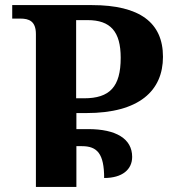

<svg xmlns="http://www.w3.org/2000/svg" viewBox="-20 -734 678 754"><path d="M121 0H280V-160H302C362 -160 389 -130 389 -35C460 -35 499 -68 499 -118C499 -189 436 -227 326 -227H280V-290H319C527 -290 620 -378 620 -511C620 -645 529 -714 341 -714H28V-661H60C94 -661 121 -651 121 -600ZM279 -348V-655H324C414 -655 454 -610 454 -507C454 -393 411 -348 310 -348Z"/></svg>

Font: Noto Serif Georgian Bold
Style: Regular
Weight: 700
Designer: Monotype Design Team, Akaki Razmadze
Foundry: Google LLC
Version: Version 2.003